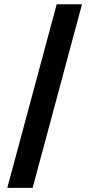

<svg xmlns="http://www.w3.org/2000/svg" viewBox="-20 -782 424 911"><path d="M369.1 -761.7H249L14.6 109.4H134.8Z"/></svg>

Font: Raveo SemiBold
Style: Regular
Weight: 600
Designer: Jakub Foglar, Rasmus Andersson (Inter)
Foundry: Jakubfoglar.com
Version: Version 1.100;Glyphs 3.2.3 (3260)